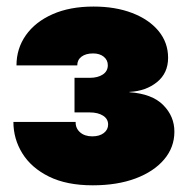

<svg xmlns="http://www.w3.org/2000/svg" viewBox="-20 -552 564 580"><path d="M260.3 7.8Q181.2 7.8 127.9 -18.6Q74.7 -44.9 47.6 -88.6Q20.5 -132.3 20.5 -183.6H208.5Q208 -164.6 221.9 -152.3Q235.8 -140.1 258.8 -140.1Q280.3 -140.1 293.5 -150.1Q306.6 -160.2 306.6 -175.8Q306.6 -192.9 291.3 -202.6Q275.9 -212.4 251 -212.4H205.1V-316.9H251Q275.4 -316.9 290.5 -326.9Q305.7 -336.9 305.7 -355Q305.7 -370.6 293.5 -380.6Q281.2 -390.6 261.2 -390.6Q239.3 -390.6 226.3 -380.9Q213.4 -371.1 213.4 -354.5H29.8Q29.8 -405.3 58.1 -445.6Q86.4 -485.8 138.7 -509Q190.9 -532.2 262.7 -532.2Q328.6 -532.2 379.4 -512.7Q430.2 -493.2 459 -458.3Q487.8 -423.3 487.8 -377.4Q487.8 -331.1 454.3 -304Q420.9 -276.9 371.1 -274.4V-273.4Q439.5 -268.6 473.1 -234.6Q506.8 -200.7 506.8 -154.3Q506.8 -106.9 475.8 -70.3Q444.8 -33.7 389.4 -12.9Q334 7.8 260.3 7.8Z"/></svg>

Font: Inter 28pt Black
Style: Regular
Weight: 900
Designer: Rasmus Andersson
Foundry: rsms
Version: Version 4.001;git-66647c0bb